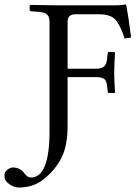

<svg xmlns="http://www.w3.org/2000/svg" viewBox="-121 -669 618 861"><path d="M101.1 -81.1V-570.8Q101.1 -593.8 90.1 -603.8Q79.1 -613.8 49.8 -616.2L20 -618.2Q12.2 -619.1 12.2 -625V-645L14.2 -647Q108.4 -645 141.1 -645H394.5Q420.9 -645 441.4 -648.9Q444.8 -648.9 445.3 -646Q456.1 -588.4 466.8 -501L438 -496.1Q418.9 -555.2 397 -580.1Q375 -605 323.2 -605H217.8Q181.6 -605 182.1 -570.8V-360.8H309.1Q334 -360.8 345.5 -370.8Q356.9 -380.9 358.9 -402.8L361.8 -428.2Q361.8 -436 369.1 -436H391.1L395 -432.1Q391.1 -378.9 391.1 -341.8Q391.1 -307.6 395 -254.9L391.1 -252H369.1Q362.3 -252 361.8 -259.8L358.9 -285.2Q356.9 -307.1 345.9 -315.2Q335 -323.2 309.1 -323.2H182.1V-103Q182.1 -15.1 154.5 38.8Q127 92.8 77.1 132.8Q31.2 171.9 -37.1 171.9Q-57.1 171.9 -79.1 157Q-101.1 142.1 -101.1 118.2Q-101.1 103 -88.1 92.5Q-75.2 82 -63 82Q-30.8 82 -11.2 108.9Q2 127 17.1 127Q101.1 127 101.1 -81.1Z"/></svg>

Font: Linux Libertine O
Style: Regular
Weight: 400
Designer: Philipp H. Poll
Foundry: Philipp H. Poll
Version: Version 5.3.0